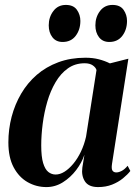

<svg xmlns="http://www.w3.org/2000/svg" viewBox="-20 -749 562 780"><path d="M435 -83Q432 -63 437 -55.8Q442 -48.5 452.5 -48.5Q462.5 -48.5 474.5 -54.8Q486.5 -61 498.5 -75.5L509.5 -54.5Q498.5 -40 479.5 -24.5Q460.5 -9 435.2 1Q410 11 378.5 11Q340 11 325 -12.2Q310 -35.5 314.5 -68L323 -120.5Q312.5 -88.5 289.5 -58.2Q266.5 -28 235.5 -8.5Q204.5 11 168.5 11Q127.5 11 92.2 -9Q57 -29 35.5 -69.2Q14 -109.5 14 -170.5Q14 -224 27.2 -274.5Q40.5 -325 66 -368.5Q91.5 -412 129.2 -444.8Q167 -477.5 216.8 -496Q266.5 -514.5 327 -514.5Q357 -514.5 381.2 -508.2Q405.5 -502 426.5 -491.5L501.5 -510.5ZM372 -464.5Q369 -475 356.8 -483.5Q344.5 -492 324 -492Q285 -492 255.8 -471.2Q226.5 -450.5 205.8 -415.2Q185 -380 172.2 -336.2Q159.5 -292.5 153.5 -246.2Q147.5 -200 147.5 -158Q147.5 -112.5 155.2 -86.8Q163 -61 176.2 -50.5Q189.5 -40 206 -40Q224 -40 242.2 -51.5Q260.5 -63 277.8 -83.8Q295 -104.5 308.5 -132.5Q322 -160.5 329.5 -193.5ZM234.5 -578.5Q207.5 -578.5 192.8 -597.8Q178 -617 178 -646Q178 -679.5 196.8 -704.2Q215.5 -729 247.5 -729Q278.5 -729 292.5 -709Q306.5 -689 306.5 -664Q306.5 -628.5 287.5 -603.5Q268.5 -578.5 234.5 -578.5ZM424 -578.5Q397 -578.5 382.2 -597.8Q367.5 -617 367.5 -646Q367.5 -679.5 386.2 -704.2Q405 -729 437 -729Q468 -729 482 -709Q496 -689 496 -664Q496 -628.5 477 -603.5Q458 -578.5 424 -578.5Z"/></svg>

Font: Merriweather 144pt SemiBold
Style: Italic
Weight: 600
Italic angle: -7.8°
Version: Version 2.101